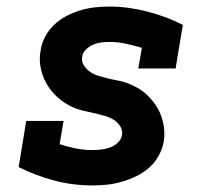

<svg xmlns="http://www.w3.org/2000/svg" viewBox="-20 -558 640 586"><path d="M263 8Q202 8 145.5 -7Q89 -22 37 -48L60 -189H174L162 -118Q186 -110 211 -105Q236 -100 262 -100Q275 -100 288.5 -101.5Q302 -103 315 -107.5Q328 -112 339 -122Q350 -132 352 -145Q355 -160 347 -172.5Q339 -185 327 -192.5Q315 -200 301 -204Q287 -208 272.5 -211.5Q258 -215 243.5 -218Q229 -221 215.5 -225.5Q202 -230 189.5 -237Q177 -244 166 -252.5Q155 -261 145.5 -271Q136 -281 128 -293Q120 -305 114.5 -317.5Q109 -330 105.5 -344.5Q102 -359 101.5 -374Q101 -389 104 -404Q107 -426 118 -446.5Q129 -467 146 -483Q163 -499 183.5 -509.5Q204 -520 225.5 -526.5Q247 -533 269 -535.5Q291 -538 313 -538Q343 -538 372.5 -534Q402 -530 430.5 -522.5Q459 -515 486 -505Q513 -495 538 -482L516 -349H402L413 -412Q389 -419 364.5 -424.5Q340 -430 314 -430Q301 -430 289 -428.5Q277 -427 265 -422Q253 -417 243 -407.5Q233 -398 231 -386Q228 -371 236 -358.5Q244 -346 256 -338Q268 -330 282 -326Q296 -322 310 -318.5Q324 -315 338.5 -312.5Q353 -310 366.5 -305Q380 -300 393 -293.5Q406 -287 417 -278.5Q428 -270 437.5 -259.5Q447 -249 455 -237.5Q463 -226 468.5 -213Q474 -200 477.5 -185.5Q481 -171 481.5 -156.5Q482 -142 480 -127Q476 -104 464.5 -83Q453 -62 435.5 -46.5Q418 -31 396.5 -20.5Q375 -10 352.5 -3.5Q330 3 308 5.5Q286 8 263 8Z"/></svg>

Font: Iosevka Curly Slab XBdEx
Style: Italic
Weight: 800
Width: 7
Italic angle: -9°
Monospace: yes
Designer: Belleve Invis
Foundry: Belleve Invis
Version: Version 11.1.0; ttfautohint (v1.8.3)